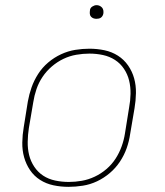

<svg xmlns="http://www.w3.org/2000/svg" viewBox="-20 -717 640 745"><path d="M246 8Q216 8 187.5 2Q159 -4 135.5 -19Q112 -34 96.5 -57Q81 -80 73.5 -107Q66 -134 66.5 -164Q67 -194 72 -223L88 -323Q93 -351 102.5 -378Q112 -405 128 -430Q144 -455 167 -474.5Q190 -494 217 -506.5Q244 -519 272 -523.5Q300 -528 327 -528Q357 -528 385.5 -522Q414 -516 437.5 -501Q461 -486 477 -463Q493 -440 500.5 -413Q508 -386 507.5 -356Q507 -326 502 -297L485 -197Q481 -169 471.5 -142Q462 -115 445.5 -90Q429 -65 406 -45.5Q383 -26 356.5 -13.5Q330 -1 301.5 3.5Q273 8 246 8ZM247 -11Q272 -11 297.5 -15.5Q323 -20 347.5 -31.5Q372 -43 393 -61Q414 -79 428.5 -101.5Q443 -124 452 -149Q461 -174 465 -200L481 -300Q486 -326 486.5 -353Q487 -380 481 -404.5Q475 -429 461 -450Q447 -471 426 -484.5Q405 -498 379.5 -503.5Q354 -509 327 -509Q302 -509 276 -504.5Q250 -500 226 -488.5Q202 -477 181 -459Q160 -441 145 -418.5Q130 -396 121.5 -371Q113 -346 109 -320L92 -220Q88 -194 87.5 -167Q87 -140 93 -115.5Q99 -91 113 -70Q127 -49 147.5 -35.5Q168 -22 194 -16.5Q220 -11 247 -11ZM354 -644Q348 -644 342.5 -646Q337 -648 333 -652.5Q329 -657 328.5 -663.5Q328 -670 329 -676Q329 -681 331.5 -685Q334 -689 338 -691.5Q342 -694 346 -695.5Q350 -697 355 -697Q361 -697 366.5 -694.5Q372 -692 376 -687.5Q380 -683 381 -676.5Q382 -670 381 -664Q380 -659 377.5 -655Q375 -651 371.5 -648.5Q368 -646 363.5 -645Q359 -644 354 -644Z"/></svg>

Font: Iosevka Thin Extended Oblique
Style: Regular
Weight: 100
Width: 7
Italic angle: -9°
Monospace: yes
Designer: Belleve Invis
Foundry: Belleve Invis
Version: Version 32.5.0; ttfautohint (v1.8.4)